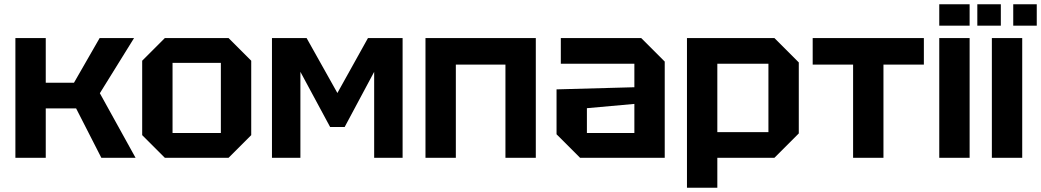

<svg xmlns="http://www.w3.org/2000/svg" viewBox="-20 -738 4869 898"><path d="M52 0V-560H194V-351H326L446 -560H607L447 -302L614 0H454L336 -231H194V0Z M645 -106V-454L751 -560H1049L1155 -454V-106L1049 0H751ZM787 -116H1013V-444H787Z M1252 0V-560H1414L1558 -303L1701 -560H1863V0H1730V-402L1592 -144H1524L1385 -402V0Z M1970 0V-560H2486V0H2344V-436H2112V0Z M2583 -110V-320L2947 -330V-440H2603V-560H2979L3089 -450V0H2693ZM2725 -232V-116H2947V-252Z M3193 140V-560H3602L3716 -446V-114L3602 0H3335V140ZM3574 -440H3335V-120H3574Z M4112 0V-436H4301V-560H3781V-436H3970V0Z M4373 0V-560H4515V0ZM4373 -618V-718H4515V-618Z M4619 0V-560H4761V0ZM4551 -618V-718H4661V-618ZM4719 -618V-718H4829V-618Z"/></svg>

Font: Tektur SemiBold
Style: Regular
Weight: 600
Designer: Adam Jagosz
Foundry: Adam Jagosz
Version: Version 1.005;gftools[0.9.30]